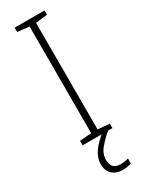

<svg xmlns="http://www.w3.org/2000/svg" viewBox="-241 -818 775 1009"><g transform="rotate(-30 147.0 -314.0)"><path d="M238 -66H57V-93L128 -99V-746L57 -754V-780H238V-754L167 -746V-99L238 -93ZM125 62Q125 120 181 120Q195 120 207.5 118Q220 116 229 113V143Q219 147 206 149.5Q193 152 176 152Q138 152 114 130.5Q90 109 90 67Q90 30 115 -6Q140 -42 188 -78L212 -66Q178 -38 151.5 -6.5Q125 25 125 62Z"/></g></svg>

Font: Noto Sans Malayalam UI ExtraLight
Style: Regular
Weight: 200
Designer: Jelle Bosma - Monotype Design Team
Foundry: Monotype Imaging Inc.
Version: Version 2.104; ttfautohint (v1.8.4.7-5d5b)